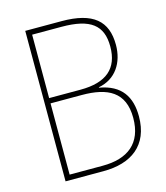

<svg xmlns="http://www.w3.org/2000/svg" viewBox="-108 -797 761 880"><g transform="rotate(-15 273.0 -357.0)"><path d="M266 -714H94V0H274C406 0 496 -63 496 -201C496 -293 457 -357 353 -375V-377C435 -392 479 -460 479 -545C479 -658 416 -714 266 -714ZM269 -388H120V-689H259C397 -689 452 -645 452 -544C452 -440 392 -388 269 -388ZM120 -363H268C391 -363 469 -324 469 -201C469 -80 396 -25 277 -25H120Z"/></g></svg>

Font: Noto Sans Thai Looped SemiCondensed Thin
Style: Regular
Weight: 100
Width: 4
Designer: Sasikarn Vongin, Ben Mitchell
Foundry: The Fontpad Ltd
Version: Version 1.001